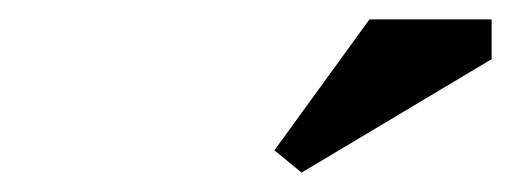

<svg xmlns="http://www.w3.org/2000/svg" viewBox="-20 -770 527 198"><path d="M361 -750 263 -615 291 -592 487 -709V-750Z"/></svg>

Font: PT Serif Caption
Style: Italic
Weight: 400
Italic angle: -12°
Designer: A.Korolkova, O.Umpeleva, V.Yefimov
Foundry: ParaType Ltd
Version: Version 1.000W OFL